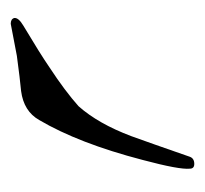

<svg xmlns="http://www.w3.org/2000/svg" viewBox="-32 -353 378 354"><g transform="rotate(90 157.0 -176.0)"><path d="M83 -18.1 23.9 -6.8Q15.1 -6.8 13.2 -13.2Q12.2 -21 26.9 -29.8Q79.1 -61 104 -78.1Q147.9 -106.9 175.8 -131.8Q208 -168 231 -229Q244.1 -265.1 269 -336.9Q272 -345.2 282.2 -345.2Q291 -345.2 291 -336.9Q293 -317.9 274.9 -250Q244.1 -131.8 201.2 -59.1Q185.1 -30.8 147.9 -25.9Q126 -23.9 83 -18.1Z"/></g></svg>

Font: Jameel Khushkhati
Style: Regular
Weight: 400
Version: Version 3.5